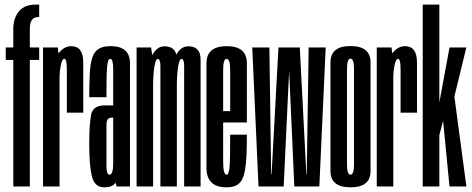

<svg xmlns="http://www.w3.org/2000/svg" viewBox="-20 -805 2040 829"><path d="M37.4 0V-546.2H4.8V-600H37.4V-678.6Q37.4 -726.8 61.8 -755.9Q86.2 -785 132.6 -785H149.2V-731.2H143.9Q126.8 -731.2 117.8 -719.1Q108.8 -707 108.8 -677.6V-600H149.2V-546.2H108.8V0Z M268.6 -318.5Q268.6 -463 268.6 -507.1Q268.6 -551.1 257.6 -551.1Q248.1 -551.1 242.6 -523.6Q237.1 -496.1 237.1 -473.8L210.3 -485.2Q210.3 -544 233.1 -574.8Q255.8 -605.6 287.9 -605.6Q339.2 -605.6 339.4 -536Q339.6 -466.4 339.6 -318.5ZM165.8 0V-600H229.6L237.1 -534.8V0Z M483.6 0 468.7 -47.9V-370.7Q468.7 -464.4 468.7 -507.7Q468.7 -550.9 456.1 -550.9L458 -605.8Q541.4 -605.8 541.3 -531.1Q541.2 -456.4 541.2 -332.1V0ZM429.7 3.8Q388.6 3.8 376.9 -43.1Q365.3 -90 365.3 -180.8Q365.3 -266.6 373.1 -308.2Q380.9 -349.8 430.2 -349.8Q451.8 -349.8 473.9 -349.8V-297.1Q468.9 -297.1 462.1 -297.1Q439.7 -297.1 439.7 -268Q439.7 -238.8 439.7 -181.5Q439.7 -126.9 439.7 -88.8Q439.7 -50.8 452.3 -50.8Q461.5 -50.8 465.1 -64Q468.7 -77.2 468.7 -100.2L490.2 -87Q490.2 -46.3 480.7 -21.3Q471.1 3.8 429.7 3.8ZM365.3 -385.4Q365.3 -446.2 367.7 -488.4Q370 -530.6 378.6 -556.5Q387.1 -582.4 406 -594.1Q424.8 -605.8 458 -605.8L458.6 -579.6L456.1 -550.9Q450 -550.9 446.8 -541.2Q443.6 -531.5 442 -511.4Q440.5 -491.3 440.1 -459.9Q439.7 -428.6 439.7 -385.4Z M569.8 0V-600H632.5L641.1 -540.7V0ZM672.6 0V-425.1Q672.6 -487.6 672.6 -519.1Q672.6 -550.6 661.2 -550.6Q652.1 -550.6 646.6 -517.3Q641.1 -484 641.1 -434.4L613.5 -466.4Q613.5 -511.1 633.5 -558.1Q653.6 -605.1 690.4 -605.1Q743.6 -605.1 743.6 -548.1Q743.6 -491.1 743.6 -433.9V0ZM775.1 0V-425.1Q775.1 -487.6 775.1 -519.1Q775.1 -550.6 763.8 -550.6Q754.6 -550.6 749.1 -517.3Q743.6 -484 743.6 -434.4L716 -466.4Q716 -511.1 736 -558.1Q756.1 -605.1 792.9 -605.1Q846.1 -605.1 846.1 -548.1Q846.1 -491.1 846.1 -433.9V0Z M957.9 3.8Q871.4 3.8 871.4 -80.9Q871.4 -165.5 871.4 -299.9Q871.4 -455.8 871.4 -530.8Q871.4 -605.7 958.6 -605.7Q1045.9 -605.7 1045.9 -532.3Q1045.9 -458.9 1045.9 -301.8Q1045.9 -288.5 1045.9 -276.1H935.8V-325.3H980L973.8 -316.6Q973.8 -456.4 973.8 -503.6Q973.8 -550.8 958.6 -550.8Q943.5 -550.8 943.5 -503.6Q943.5 -456.4 943.5 -302.4Q943.5 -165.6 943.5 -108.2Q943.5 -50.8 957.9 -50.8ZM957.9 -50.8Q963.7 -50.8 966.9 -60.2Q970.2 -69.7 971.6 -90.2Q972.9 -110.6 973.3 -143.7Q973.8 -176.8 973.8 -223.4H1045.9Q1045.9 -171.7 1044.2 -133.6Q1042.4 -95.4 1037.6 -69Q1032.7 -42.5 1023.2 -26.5Q1013.6 -10.6 997.6 -3.4Q981.6 3.8 957.9 3.8L953.6 -21.1Z M1096.2 0 1069.1 -600H1143.1L1150.9 -52.9H1152.7L1182.3 -600H1233.2L1204.8 0ZM1250.8 0 1223.9 -600H1274.4L1302.7 -52.9H1304.4L1312.7 -600H1386.3L1358.8 0Z M1493.4 3.8Q1406.9 3.8 1406.9 -66.2Q1406.9 -136.2 1406.9 -300.6Q1406.9 -464.9 1406.9 -535.6Q1406.9 -606.2 1493.4 -606.2Q1579.9 -606.2 1579.9 -535.6Q1579.9 -464.9 1579.9 -300.6Q1579.9 -136.2 1579.9 -66.2Q1579.9 3.8 1493.4 3.8ZM1493.4 -50.8Q1508.5 -50.8 1508.5 -94.8Q1508.5 -138.9 1508.5 -300.6Q1508.5 -462.3 1508.5 -507Q1508.5 -551.7 1493.4 -551.7Q1478.2 -551.7 1478.2 -507Q1478.2 -462.3 1478.2 -300.6Q1478.2 -138.9 1478.2 -94.8Q1478.2 -50.8 1493.4 -50.8Z M1709.6 -318.5Q1709.6 -463 1709.6 -507.1Q1709.6 -551.1 1698.6 -551.1Q1689.1 -551.1 1683.6 -523.6Q1678.1 -496.1 1678.1 -473.8L1651.3 -485.2Q1651.3 -544 1674.1 -574.8Q1696.8 -605.6 1728.9 -605.6Q1780.2 -605.6 1780.4 -536Q1780.6 -466.4 1780.6 -318.5ZM1606.8 0V-600H1670.6L1678.1 -534.8V0Z M1805.2 0V-785H1877V-314.2L1869.6 -322.7L1920.9 -600H1993.6L1937.8 -371.6L1941.2 -393.4L1993.7 0H1920.8L1888.1 -335.4L1907.5 -337.3L1875.4 -215.9L1877 -259.9V0Z"/></svg>

Font: Anybody UltraCondensed Thin
Style: Regular
Weight: 100
Width: 1
Designer: Tyler Finck
Foundry: Etcetera Type Company
Version: Version 1.110